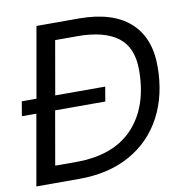

<svg xmlns="http://www.w3.org/2000/svg" viewBox="-84 -845 910 927"><g transform="rotate(-10 371.0 -381.5)"><path d="M362 -763Q526 -763 611.5 -687.5Q697 -612 697 -470Q697 -329 640.5 -222.5Q584 -116 479 -58Q374 0 232 0H20L81 -346H10L22 -417H94L155 -763ZM230 -83Q414 -83 510 -186Q606 -289 606 -468Q606 -580 538 -630Q470 -680 342 -680H232L186 -417H431L419 -346H173L127 -83Z"/></g></svg>

Font: Open Sauce Sans
Style: Italic
Weight: 400
Italic angle: -10°
Designer: Alfredo Marco Pradil
Foundry: Creative Sauce Fz LLC
Version: Version 1.477